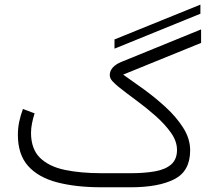

<svg xmlns="http://www.w3.org/2000/svg" viewBox="-20 -793 906 813"><path d="M464.8 -586.9V-626L828.6 -773.4V-734.9ZM533.7 0H410.2Q301.8 0 222.2 -20.8Q142.6 -41.5 99.1 -90.1Q55.7 -138.7 55.7 -222.2Q55.7 -251 61.5 -278.3Q67.4 -305.7 77.1 -331.5L126.5 -313Q120.1 -293 115.7 -271.5Q111.3 -250 111.3 -230Q111.8 -161.6 149.4 -124.8Q187 -87.9 254.2 -73.7Q321.3 -59.6 410.2 -59.6H533.2Q591.8 -59.6 636 -67.4Q680.2 -75.2 704.8 -96.7Q729.5 -118.2 729.5 -158.2Q729.5 -194.8 703.9 -231Q678.2 -267.1 639.2 -301.8Q600.1 -336.4 557.9 -367.4Q515.6 -398.4 482.4 -424.8Q468.8 -436 456.8 -448.5Q444.8 -460.9 444.8 -475.1Q444.8 -493.7 458.3 -507.8Q471.7 -522 493.7 -530.8L831.5 -668.5V-611.3L501.5 -477.1Q540 -450.2 588.4 -415.3Q636.7 -380.4 681.6 -339.1Q726.6 -297.9 755.9 -251.7Q785.2 -205.6 785.2 -156.2Q785.2 -68.4 718.3 -34.2Q651.4 0 533.7 0Z"/></svg>

Font: Vazirmatn RD ExtraLight
Style: Regular
Weight: 200
Designer: Saber Rastikerdar
Foundry: Saber Rastikerdar
Version: Version 32.102